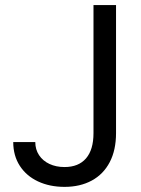

<svg xmlns="http://www.w3.org/2000/svg" viewBox="-20 -727 556 757"><path d="M437.5 -707V-202.1Q437.5 -135.3 412.6 -87.6Q387.7 -40 341.8 -15.1Q295.9 9.8 234.4 9.8Q175.8 9.8 129.9 -11.7Q84 -33.2 58.1 -73.2Q32.2 -113.3 32.2 -167H119.1Q119.1 -137.7 134 -115.2Q148.9 -92.8 175 -80.6Q201.2 -68.4 234.4 -68.4Q289.6 -68.4 319.1 -102.5Q348.6 -136.7 348.6 -202.1V-707Z"/></svg>

Font: Pretendard JP
Style: Regular
Weight: 400
Designer: Base glyphs from Inter by Rasmus Andersson; Hangeul glyphs from Noto Sans CJK(Source Han Sans) by Jang Soo-young and Kan
Foundry: Kil Hyung-jin
Version: Version 1.309